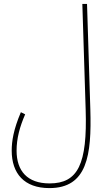

<svg xmlns="http://www.w3.org/2000/svg" viewBox="-20 -734 559 984"><path d="M40 38C40 155 104 230 233 230C427 230 450 62 443 -173L426 -714H402L419 -173C428 107 380 206 234 206C120 206 65 142 65 38C65 -24 81 -84 109 -148L87 -159C49 -70 40 -10 40 38Z"/></svg>

Font: Noto Sans Arabic UI XCn Th
Style: Regular
Weight: 100
Width: 2
Designer: Monotype Design Team, Nadine Chahine and Nizar Qandah
Foundry: Monotype Imaging Inc.
Version: Version 2.010